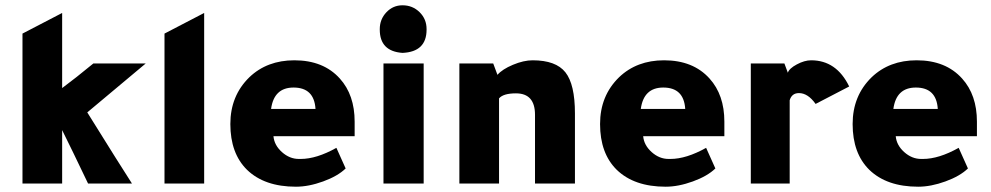

<svg xmlns="http://www.w3.org/2000/svg" viewBox="-20 -694 3749 726"><path d="M531 -454 310 -269Q435 -68 479 0H313Q249 -134 215 -202V0H65V-567L215 -645V-361Q265 -398 333 -454Z M752 -645V0H602V-567Z M1321 -179H1014Q1017 -145 1046 -119Q1075 -93 1110 -93H1117Q1177 -93 1252 -135L1287 -57Q1257 -28 1202 -8Q1147 12 1099 12Q980 12 914 -52Q851 -114 851 -225Q851 -332 923 -402Q990 -466 1093 -466Q1203 -466 1265 -397Q1321 -335 1321 -234ZM1005 -282H1173Q1168 -363 1090 -363Q1016 -363 1005 -282Z M1416 -582V-584Q1416 -621 1441 -647.5Q1466 -674 1502 -674Q1540 -674 1566.5 -648Q1593 -622 1593 -584V-582Q1593 -498 1502 -494Q1416 -500 1416 -582ZM1582 -454V0H1430V-454Z M1861 -411Q1879 -432 1919.5 -449Q1960 -466 1994 -466Q2082 -466 2118 -420.5Q2154 -375 2154 -265V0H2003V-260Q2003 -341 1931 -341Q1883 -341 1867 -322V0H1717V-454H1845Z M2719 -179H2412Q2415 -145 2444 -119Q2473 -93 2508 -93H2515Q2575 -93 2650 -135L2685 -57Q2655 -28 2600 -8Q2545 12 2497 12Q2378 12 2312 -52Q2249 -114 2249 -225Q2249 -332 2321 -402Q2388 -466 2491 -466Q2601 -466 2663 -397Q2719 -335 2719 -234ZM2403 -282H2571Q2566 -363 2488 -363Q2414 -363 2403 -282Z M2946 -454 2959 -419Q2964 -435 2993 -450.5Q3022 -466 3047 -466Q3143 -466 3191 -367L3064 -301Q3035 -342 3001 -342Q2974 -342 2966 -315V0H2819V-454Z M3674 -179H3367Q3370 -145 3399 -119Q3428 -93 3463 -93H3470Q3530 -93 3605 -135L3640 -57Q3610 -28 3555 -8Q3500 12 3452 12Q3333 12 3267 -52Q3204 -114 3204 -225Q3204 -332 3276 -402Q3343 -466 3446 -466Q3556 -466 3618 -397Q3674 -335 3674 -234ZM3358 -282H3526Q3521 -363 3443 -363Q3369 -363 3358 -282Z"/></svg>

Font: Tajawal Black
Style: Regular
Weight: 900
Designer: Boutros Fonts
Foundry: Created by Boutros International 2017
Version: Version 1.700